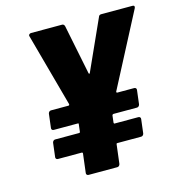

<svg xmlns="http://www.w3.org/2000/svg" viewBox="-104 -792 823 882"><g transform="rotate(-15 307.0 -351.0)"><path d="M612 -686 431 -339Q430 -337 431 -335Q432 -333 434 -333H515Q520 -333 523 -329.5Q526 -326 525 -321L517 -255Q516 -250 512.5 -246.5Q509 -243 504 -243H392Q388 -243 386 -238L382 -204Q382 -199 386 -199H499Q504 -199 507 -195.5Q510 -192 509 -187L501 -121Q500 -116 496.5 -112.5Q493 -109 488 -109H375Q370 -109 370 -104L359 -14Q358 -9 354.5 -5.5Q351 -2 346 -2H209Q204 -2 201 -5.5Q198 -9 199 -14L210 -104Q210 -109 205 -109H92Q87 -109 84 -112.5Q81 -116 82 -121L90 -187Q91 -192 94.5 -195.5Q98 -199 103 -199H216Q222 -199 222 -204L226 -238Q228 -243 222 -243H108Q103 -243 100 -246.5Q97 -250 98 -255L106 -321Q107 -326 110.5 -329.5Q114 -333 119 -333H202Q207 -333 207 -339L112 -686L111 -690Q111 -694 114.5 -697Q118 -700 123 -700H270Q279 -700 282 -690L330 -453Q331 -450 333 -450Q335 -450 336 -453L443 -690Q446 -700 456 -700H605Q612 -700 613.5 -696Q615 -692 612 -686Z"/></g></svg>

Font: Barlow Semi Condensed ExtraBold
Style: Italic
Weight: 800
Width: 4
Italic angle: -7°
Designer: Jeremy Tribby
Foundry: Tribby Type
Version: Version 1.408